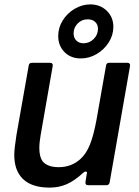

<svg xmlns="http://www.w3.org/2000/svg" viewBox="-20 -843 632 874"><path d="M53 -80Q45 -106 45 -138Q45 -166 55 -229L111 -546Q113 -557 125 -557H208Q215 -557 218 -553Q221 -549 220 -543L165 -228Q159 -194 159 -169Q159 -131 173 -110Q195 -82 247 -82Q306 -82 347 -120Q373 -144 389.5 -185Q406 -226 419 -296L463 -546Q465 -557 477 -557H561Q567 -557 570 -553Q573 -549 572 -543L479 -12Q476 0 465 0H381Q374 0 371 -4Q368 -8 369 -14L375 -52L376 -56Q376 -62 370 -62Q364 -62 357 -55Q319 -20 283.5 -4.5Q248 11 206 11Q83 11 53 -80ZM245 -679Q245 -717 265.5 -750Q286 -783 320 -803Q354 -823 391 -823Q436 -823 466 -794Q496 -765 496 -721Q496 -683 475 -650Q454 -617 420 -597Q386 -577 348 -577Q302 -577 273.5 -606Q245 -635 245 -679ZM426 -712Q426 -731 413.5 -743Q401 -755 379 -755Q352 -755 333.5 -736Q315 -717 315 -691Q315 -671 327.5 -658.5Q340 -646 360 -646Q387 -646 406.5 -665.5Q426 -685 426 -712Z"/></svg>

Font: Open Sauce Two Medium Italic
Style: Regular
Weight: 500
Italic angle: -10°
Designer: Alfredo Marco Pradil
Foundry: Creative Sauce Fz LLC
Version: Version 1.477